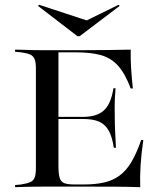

<svg xmlns="http://www.w3.org/2000/svg" viewBox="-20 -777 680 797"><path d="M166.1 -2.4Q141.1 -2.4 118.5 -2Q96 -1.6 77 -1.2Q58.1 -0.8 42.7 0V-8.9L67.7 -11.3Q92.7 -15.3 105.6 -21Q118.5 -26.6 123.8 -39.9Q129 -53.2 129 -78.2V-492.7Q129 -517.7 123.8 -531Q118.5 -544.4 105.6 -550.4Q92.7 -556.5 67.7 -559.7L42.7 -562.1V-571Q58.1 -571 77 -570.2Q96 -569.4 118.5 -569Q141.1 -568.5 166.1 -568.5H176.6H304Q377.4 -568.5 429.8 -569.4Q482.3 -570.2 522.6 -571Q521.8 -534.7 524.2 -494.4Q526.6 -454 531.5 -409.7H522.6Q499.2 -471.8 470.2 -504Q441.1 -536.3 399.6 -548Q358.1 -559.7 296.8 -559.7H222.6V-89.5Q222.6 -56.5 227.4 -39.5Q232.3 -22.6 246.4 -16.9Q260.5 -11.3 289.5 -11.3H329.8Q377.4 -11.3 413.3 -19.8Q449.2 -28.2 476.6 -48.4Q504 -68.5 525.4 -104.4Q546.8 -140.3 566.1 -196H575Q566.9 -141.9 563.7 -93.1Q560.5 -44.4 562.1 0Q519.4 -1.6 464.9 -2Q410.5 -2.4 333.9 -2.4H176.6ZM192.7 -283.1V-291.9H423.4V-283.1ZM452.4 -163.7Q446 -208.1 431.5 -234.3Q416.9 -260.5 391.9 -271.8Q366.9 -283.1 324.2 -283.1V-291.9Q383.1 -291.9 412.1 -319.4Q441.1 -346.8 450.8 -410.5H459.7Q455.6 -361.3 456 -335.5Q456.5 -309.7 456.5 -287.1Q456.5 -272.6 456.9 -256.9Q457.3 -241.1 458.5 -219.4Q459.7 -197.6 461.3 -163.7ZM472.6 -757.3 476.6 -752.4 310.5 -626.6H301.6L137.9 -752.4L141.9 -757.3L358.1 -686.3L312.9 -679Z"/></svg>

Font: Playfair 144pt SemiExpanded Medium
Style: Regular
Weight: 500
Width: 6
Designer: Claus Eggers Sørensen
Foundry: Claus Eggers Sørensen
Version: Version 2.203